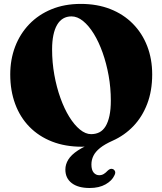

<svg xmlns="http://www.w3.org/2000/svg" viewBox="-20 -736 832 984"><path d="M394 -716Q478 -716 545.5 -689.5Q613 -663 661 -614.2Q709 -565.5 734.5 -499.5Q760 -433.5 760 -354.5Q760 -270.5 734.5 -203.8Q709 -137 663.5 -89.5Q618 -42 557.5 -15Q517 3 493 22.2Q469 41.5 458.8 62.5Q448.5 83.5 448.5 107Q448.5 135 460 148.5Q471.5 162 488.5 162Q501.5 162 512 155.5Q522.5 149 531.5 139Q538 133 543.8 130.5Q549.5 128 556.5 130Q564.5 132 569 140.8Q573.5 149.5 566 163.5Q554 190 521 208.8Q488 227.5 439.5 227.5Q380.5 227.5 347.8 202.5Q315 177.5 315 133Q315 106.5 330 82Q345 57.5 379.5 34.8Q414 12 471.5 -9.5L457 11.5Q441 13.5 426.8 14.8Q412.5 16 400 16Q314.5 16 246.8 -10.5Q179 -37 131 -86Q83 -135 57.8 -203.2Q32.5 -271.5 32.5 -354.5Q32.5 -431 57.5 -496.8Q82.5 -562.5 129.8 -611.8Q177 -661 243.8 -688.5Q310.5 -716 394 -716ZM548 -220Q548 -285.5 536.8 -348.2Q525.5 -411 506 -466Q486.5 -521 460.8 -562.8Q435 -604.5 405.8 -628.2Q376.5 -652 346.5 -652Q322 -652 303.5 -641Q285 -630 272.5 -608.5Q260 -587 253.5 -555.5Q247 -524 247 -483Q247 -416 258.5 -352.2Q270 -288.5 289.8 -233.5Q309.5 -178.5 335.2 -137Q361 -95.5 389.8 -72Q418.5 -48.5 447 -48.5Q471 -48.5 489.8 -58.2Q508.5 -68 521.2 -89Q534 -110 541 -142.8Q548 -175.5 548 -220Z"/></svg>

Font: Fraunces ExtraBold
Style: Regular
Weight: 800
Version: Version 1.000;[b76b70a41]